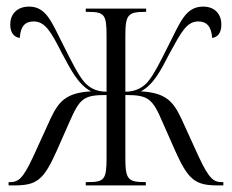

<svg xmlns="http://www.w3.org/2000/svg" viewBox="-20 -562 704 582"><path d="M6 0H24C93 0 113 -18 152 -105L190 -191C222 -264 233 -274 303 -274V-83C303 -18 296 -10 247 -10H240V0H422V-10H420C368 -10 360 -18 360 -83V-274C429 -274 442 -264 473 -191L511 -105C550 -18 571 0 639 0H657V-10H651C621 -10 607 -32 571 -112L529 -204C505 -254 483 -281 407 -285C446 -306 467 -348 495 -402C529 -464 546 -497 581 -497C606 -497 621 -482 623 -447C639 -449 651 -461 651 -488C651 -517 633 -542 596 -542C543 -542 527 -496 492 -427C466 -375 446 -335 428 -314C415 -299 394 -284 360 -284V-453C360 -518 368 -526 420 -526H423V-536H240V-526H246C297 -526 303 -518 303 -453V-284C269 -284 249 -298 235 -314C217 -335 197 -375 171 -427C136 -496 120 -542 68 -542C30 -542 11 -517 11 -488C11 -461 24 -449 40 -447C42 -482 56 -497 82 -497C117 -497 135 -465 167 -402C196 -348 217 -306 256 -285C180 -281 158 -254 134 -204L92 -112C56 -32 42 -10 12 -10H6Z"/></svg>

Font: Noto Serif Display ExtraCondensed Light
Style: Regular
Weight: 300
Width: 2
Designer: Monotype Design Team
Foundry: Monotype Imaging Inc.
Version: Version 2.009